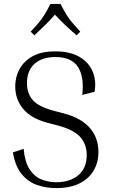

<svg xmlns="http://www.w3.org/2000/svg" viewBox="-20 -953 580 983"><path d="M267 -20Q338 -20 381 -56Q424 -92 424 -159Q424 -215 390.5 -252Q357 -289 274 -311L221 -325Q139 -347 98.5 -395.5Q58 -444 58 -512Q58 -558 79.5 -598.5Q101 -639 146 -664.5Q191 -690 262 -690Q341 -690 389 -660.5Q437 -631 455.5 -584Q474 -537 464 -483L401 -467Q412 -560 379 -610.5Q346 -661 263 -661Q196 -661 157 -626.5Q118 -592 118 -527Q118 -476 147 -441.5Q176 -407 255 -386L308 -372Q395 -349 439.5 -298.5Q484 -248 484 -174Q484 -123 460.5 -81.5Q437 -40 389 -15Q341 10 267 10Q217 10 171 -5.5Q125 -21 91.5 -61Q58 -101 46 -173L101 -191Q107 -124 131.5 -86.5Q156 -49 192 -34.5Q228 -20 267 -20ZM391 -791 372 -772Q340 -800 312.5 -826Q285 -852 261 -878Q239 -852 213 -826.5Q187 -801 156 -772L137 -791Q162 -817 178.5 -837Q195 -857 208.5 -879Q222 -901 238 -933H290Q306 -901 319.5 -879Q333 -857 350 -837Q367 -817 391 -791Z"/></svg>

Font: Inria Serif Light
Style: Regular
Weight: 300
Designer: Black Foundry Team
Foundry: Black Foundry
Version: Version 1.000; ttfautohint (v1.8.3)